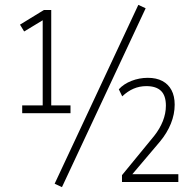

<svg xmlns="http://www.w3.org/2000/svg" viewBox="-20 -746 788 787"><path d="M71 -282V-314H155V-672H170L79 -617L62 -645L160 -705H190V-314H269V-282ZM234 21 204 7 547 -726 577 -712ZM480 0V-28L612 -189Q635 -218 647.5 -249.5Q660 -281 660 -313Q660 -354 640 -373.5Q620 -393 580 -393Q552 -393 527.5 -382.5Q503 -372 481 -351L467 -380Q487 -402 519 -414.5Q551 -427 586 -427Q621 -427 645.5 -414Q670 -401 683 -376.5Q696 -352 696 -317Q696 -278 680.5 -239.5Q665 -201 636 -166L514 -22V-32H711V0Z"/></svg>

Font: Nunito Sans 12pt ExtraLight Condensed
Style: Regular
Weight: 200
Width: 3
Version: Version 3.101;gftools[0.9.27]